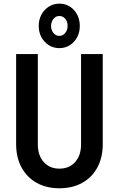

<svg xmlns="http://www.w3.org/2000/svg" viewBox="-20 -1013 644 1041"><path d="M301.8 7.8Q231 7.8 178.2 -22Q125.5 -51.8 96.4 -105.7Q67.4 -159.7 67.4 -231.9V-719.7H185.1V-230Q185.1 -170.9 217 -134.8Q249 -98.6 301.8 -98.6Q355.5 -98.6 387.5 -134.5Q419.4 -170.4 419.4 -230V-719.7H537.1V-231.9Q537.1 -159.7 508.3 -105.7Q479.5 -51.8 426.5 -22Q373.5 7.8 301.8 7.8ZM301.8 -752Q270.5 -752 245.1 -767.8Q219.7 -783.7 204.8 -810.8Q189.9 -837.9 189.9 -871.6Q189.9 -906.7 204.8 -934.1Q219.7 -961.4 245.1 -977.3Q270.5 -993.2 301.8 -993.2Q349.1 -993.2 380.9 -958.7Q412.6 -924.3 412.6 -871.6Q412.6 -837.9 398.2 -810.8Q383.8 -783.7 358.4 -767.8Q333 -752 301.8 -752ZM301.8 -818.4Q320.8 -818.4 333.5 -834Q346.2 -849.6 346.7 -872.6Q346.7 -895.5 334 -910.9Q321.3 -926.3 301.8 -926.3Q282.7 -926.3 270 -910.9Q257.3 -895.5 256.8 -871.6Q256.8 -850.6 269.5 -834.5Q282.2 -818.4 301.8 -818.4Z"/></svg>

Font: Reddit Sans Condensed SemiBold
Style: Regular
Weight: 600
Designer: Stephen Hutchings
Foundry: Reddit
Version: Version 1.014